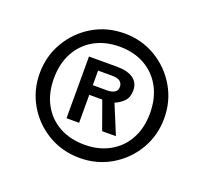

<svg xmlns="http://www.w3.org/2000/svg" viewBox="-89 -837 720 674"><g transform="rotate(20 271.0 -500.5)"><path d="M269.5 -268Q204.5 -268 151.8 -299Q99 -330 67.8 -382.8Q36.5 -435.5 36.5 -500Q36.5 -564.5 67.8 -617.5Q99 -670.5 151.8 -701.8Q204.5 -733 269.5 -733Q333.5 -733 386.2 -701.8Q439 -670.5 470.2 -617.5Q501.5 -564.5 501.5 -500Q501.5 -435.5 470.2 -382.8Q439 -330 386.2 -299Q333.5 -268 269.5 -268ZM269.5 -317.5Q322.5 -317.5 363 -340Q403.5 -362.5 426 -403.5Q448.5 -444.5 448.5 -500Q448.5 -555.5 426 -596.8Q403.5 -638 363 -660.8Q322.5 -683.5 269.5 -683.5Q215.5 -683.5 175 -660.8Q134.5 -638 112 -596.8Q89.5 -555.5 89.5 -500Q89.5 -444.5 112 -403.5Q134.5 -362.5 175 -340Q215.5 -317.5 269.5 -317.5ZM179 -383.5V-614H284Q323 -614 344.5 -599Q366 -584 366 -554.5Q366 -529 351.5 -514.2Q337 -499.5 318.5 -492.5L363.5 -383.5H312L274.5 -488H226V-383.5ZM226 -524H280Q295.5 -524 306.5 -530Q317.5 -536 317.5 -551Q317.5 -563 308.5 -570.8Q299.5 -578.5 277 -578.5H226Z"/></g></svg>

Font: Public Sans Medium
Style: Regular
Weight: 500
Designer: The Public Sans Project Authors: Dan O. Williams and USWDS (Libre Franklin designed by Pablo Impallari and Rodrigo Fuenz
Version: Version 1.007